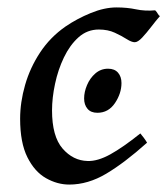

<svg xmlns="http://www.w3.org/2000/svg" viewBox="-20 -477 451 517"><path d="M410.6 -433.6Q399.9 -421.4 387.2 -404.8Q374.5 -388.2 362.8 -375.7Q351.1 -363.3 342.8 -363.3Q334.5 -363.3 321 -371.8Q307.6 -380.4 289.1 -388.9Q270.5 -397.5 246.1 -397.5Q214.8 -397.5 191.4 -376.5Q168 -355.5 152.1 -322.3Q136.2 -289.1 128.2 -251.2Q120.1 -213.4 120.1 -179.7Q120.1 -109.9 148.4 -77.1Q176.8 -44.4 215.8 -43.5Q242.7 -42.5 276.9 -61.3Q311 -80.1 357.9 -117.7Q361.3 -113.8 367.2 -106Q373 -98.1 376 -92.8Q315.4 -38.6 266.1 -9.3Q216.8 20 166.5 20Q134.3 20 103.8 2.7Q73.2 -14.6 53.7 -53.7Q34.2 -92.8 34.2 -157.2Q34.2 -201.7 47.6 -248.3Q61 -294.9 88.1 -335.9Q115.2 -377 156.7 -405.8Q187.5 -426.8 224.4 -441.9Q261.2 -457 293.9 -457Q322.3 -457 346.2 -451.9Q370.1 -446.8 397.9 -449.2Q402.3 -444.8 404.8 -440.2Q407.2 -435.5 410.6 -433.6ZM307.1 -253.4Q307.1 -225.6 289.6 -199.5Q272 -173.3 242.2 -173.3Q224.6 -173.3 215.6 -184.1Q206.5 -194.8 206.5 -211.9Q206.5 -229.5 214.4 -248Q222.2 -266.6 236.8 -279.3Q251.5 -292 271 -292Q288.6 -292 297.9 -281.2Q307.1 -270.5 307.1 -253.4Z"/></svg>

Font: Gentium Book Plus
Style: Italic
Weight: 400
Italic angle: -8°
Designer: Victor Gaultney, Annie Olsen, Iska Routamaa, Becca Hirsbrunner
Foundry: SIL International
Version: Version 6.101